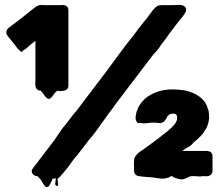

<svg xmlns="http://www.w3.org/2000/svg" viewBox="-20 -721 915 786"><path d="M191 -322Q187 -319 183.5 -317Q180 -315 175 -317Q173 -319 171 -321Q169 -323 167 -324Q162 -329 159 -335L147 -350H142Q141 -351 139.5 -351Q138 -351 136 -352Q125 -359 125 -371Q124 -376 124.5 -381.5Q125 -387 125 -392V-554L110 -542Q104 -538 97.5 -531.5Q91 -525 84 -520Q83 -519 81 -518Q79 -517 77 -515Q74 -515 73 -514Q72 -513 71.5 -511Q71 -509 69 -508Q68 -508 67 -509Q66 -510 64 -511Q58 -515 54 -521Q53 -522 52 -523Q51 -524 50 -525L44 -533Q42 -535 42 -536L24 -558Q20 -563 15.5 -568.5Q11 -574 8 -579Q5 -586 6 -592Q8 -600 13 -605Q16 -608 20 -610.5Q24 -613 27 -616L42 -627L77 -654L108 -679Q115 -684 122.5 -690Q130 -696 138 -699Q144 -701 150 -700.5Q156 -700 162 -700H230Q233 -700 236 -700.5Q239 -701 242 -700Q260 -697 260 -678V-372Q260 -353 242 -350Q238 -349 234 -348.5Q230 -348 226 -348Q223 -348 220 -349Q217 -350 214 -349Q207 -345 201.5 -336.5Q196 -328 191 -322ZM742 -685Q742 -678 741 -674Q741 -674 741 -673.5Q741 -673 740 -673Q740 -671 739 -670Q734 -661 727.5 -653Q721 -645 714 -637L673 -583Q664 -570 655.5 -558.5Q647 -547 639 -537Q632 -525 624 -515.5Q616 -506 607 -497L454 -296Q447 -286 439.5 -275.5Q432 -265 424 -255Q399 -220 377 -189.5Q355 -159 344 -148Q322 -119 306.5 -99Q291 -79 285 -73L278 -64Q271 -54 263.5 -43.5Q256 -33 248 -24L244 -19Q241 -15 238.5 -12Q236 -9 233 -7Q231 -4 229 -1.5Q227 1 225 3Q224 4 223.5 5Q223 6 221 7Q217 9 216 9Q215 16 217.5 28.5Q220 41 212 40Q204 38 206.5 27Q209 16 208 8Q207 9 202.5 10Q198 11 196 10Q196 11 195.5 11Q195 11 195 12Q195 13 194.5 13.5Q194 14 194 14Q193 18 191 21.5Q189 25 187 29Q188 28 183 36Q180 44 171 45Q170 45 169.5 44.5Q169 44 168 44Q163 42 161 37Q155 29 150.5 20.5Q146 12 138 5Q135 3 135 1Q134 0 125 -1Q116 -5 113 -10Q108 -17 111 -26Q111 -27 113 -29L116 -34Q119 -37 121 -41Q126 -46 130.5 -52Q135 -58 139 -64L201 -145Q214 -165 227 -183.5Q240 -202 250 -213Q264 -231 274.5 -245Q285 -259 292 -266Q294 -268 295 -270L415 -428Q438 -459 459.5 -488.5Q481 -518 497.5 -539.5Q514 -561 521 -569L531 -582Q540 -594 549 -606Q558 -618 567 -629Q578 -643 582 -647L589 -657Q591 -659 595 -665Q600 -671 604 -677Q608 -683 613 -687Q618 -693 623 -696L631 -699Q634 -699 637 -699.5Q640 -700 644 -700H691Q696 -700 701.5 -700.5Q707 -701 713 -701Q715 -701 718 -701Q721 -701 724 -700Q730 -699 735 -695Q740 -691 742 -685ZM850 -81V-22Q850 -8 836 -1Q831 1 824.5 0.5Q818 0 812 0Q808 0 802.5 1Q797 2 792 1Q788 1 784.5 0.5Q781 0 777 0H765Q755 1 747 6Q739 11 729 13Q720 14 710.5 11.5Q701 9 693 6Q692 5 688 2.5Q684 0 682 0Q680 0 676 2.5Q672 5 670 6Q665 7 660 8.5Q655 10 650 10Q640 11 630 9Q620 7 610 6Q595 4 580.5 3.5Q566 3 551 0H546Q545 0 544.5 -0.5Q544 -1 543 -1Q537 -4 533 -8Q533 -9 532.5 -9Q532 -9 532 -10Q529 -15 529 -20Q529 -25 529 -30Q529 -38 528.5 -47.5Q528 -57 529 -66Q529 -77 541 -89Q546 -95 553.5 -100.5Q561 -106 568 -110Q587 -124 603.5 -136Q620 -148 633 -158Q640 -164 647 -169.5Q654 -175 661 -180L667 -185Q705 -216 705 -236Q705 -239 705 -242.5Q705 -246 704 -248Q703 -248 703 -248.5Q703 -249 703 -249Q699 -256 690 -256Q681 -256 675 -253Q671 -251 666 -246Q665 -244 664 -242Q663 -240 662 -238Q659 -232 656 -229Q654 -226 650 -222Q641 -216 629 -217.5Q617 -219 607 -219Q597 -219 587.5 -217.5Q578 -216 568 -216Q564 -216 559 -217Q554 -218 549 -218Q548 -218 547 -217Q546 -216 544 -217Q543 -218 541.5 -220.5Q540 -223 538 -225Q538 -226 537.5 -226.5Q537 -227 537 -228Q536 -229 536 -229.5Q536 -230 536 -230Q535 -235 535 -239.5Q535 -244 536 -248L539 -264Q541 -267 542 -270Q543 -273 544 -276Q560 -313 598.5 -334Q637 -355 687 -355Q695 -355 703 -354.5Q711 -354 718 -353Q723 -353 729.5 -352Q736 -351 736 -351Q774 -343 799 -323.5Q824 -304 832 -273Q832 -272 832.5 -272Q833 -272 833 -271Q833 -270 833.5 -268.5Q834 -267 834 -265Q835 -259 835.5 -254Q836 -249 836 -241V-235Q834 -218 829 -206Q826 -196 820 -189Q813 -176 801 -163.5Q789 -151 774 -139Q769 -134 765 -129.5Q761 -125 755 -121Q747 -118 742 -114Q739 -113 736.5 -111Q734 -109 732 -107Q730 -105 728 -105Q728 -105 727.5 -105Q727 -105 727 -104Q724 -104 725 -103.5Q726 -103 733 -103H828Q834 -103 842 -99Q846 -95 847 -93Q847 -93 849 -89Q849 -88 849.5 -85.5Q850 -83 850 -81Z"/></svg>

Font: Rubik Wet Paint
Style: Regular
Weight: 400
Designer: Hubert and Fischer, NaN
Foundry: Hubert and Fischer, NaN
Version: Version 2.200